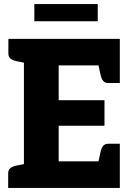

<svg xmlns="http://www.w3.org/2000/svg" viewBox="-20 -919 639 939"><path d="M97 0V-729H566V-599H267V-429H491V-304H267V-130H566V0ZM457 -108 472 -177Q476 -195 484.5 -205.5Q493 -216 510 -216H566V-130ZM457 -621 566 -599V-513H510Q493 -513 484.5 -523.5Q476 -534 472 -552ZM118 -729 104 -611 60 -620Q42 -624 31.5 -632.5Q21 -641 21 -658V-729ZM20 0V-71Q20 -88 30.5 -96.5Q41 -105 59 -109L103 -118L117 0ZM148 -815V-899H458V-815Z"/></svg>

Font: Aleo Black
Style: Regular
Weight: 900
Designer: Alessio Laiso
Foundry: Alessio Laiso
Version: Version 2.001;gftools[0.9.29]